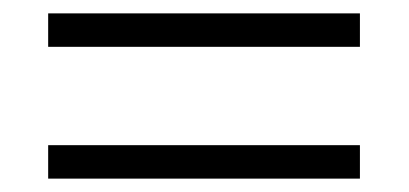

<svg xmlns="http://www.w3.org/2000/svg" viewBox="-20 -496 611 287"><path d="M52 -476H518V-426H52ZM52 -279H518V-229H52Z"/></svg>

Font: OpenSansMMV
Style: Light
Weight: 300
Foundry: Ascender Corporation
Version: Version 4.001